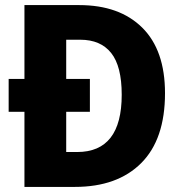

<svg xmlns="http://www.w3.org/2000/svg" viewBox="-20 -734 718 754"><path d="M291 -714Q449 -714 538.5 -625.5Q628 -537 628 -368Q628 -187 534.5 -93.5Q441 0 274 0H76V-295H14V-424H76V-714ZM295 -578H240V-424H333V-295H240V-137H283Q458 -137 458 -362Q458 -474 416.5 -526Q375 -578 295 -578Z"/></svg>

Font: Noto Sans Tamil SemiCondensed ExtraBold
Style: Regular
Weight: 800
Width: 4
Designer: Jelle Bosma - Monotype Design Team
Foundry: Monotype Imaging Inc.
Version: Version 2.004; ttfautohint (v1.8.4.7-5d5b)